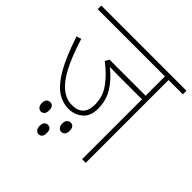

<svg xmlns="http://www.w3.org/2000/svg" viewBox="-182 -766 977 977"><g transform="rotate(45 306.5 -277.5)"><path d="M510 -596V0H484V-431H315Q299 -431 282.5 -431.5Q266 -432 252 -432Q302 -392 331 -345.5Q360 -299 360 -240Q360 -184 327.5 -158Q295 -132 255 -132Q210 -132 171 -158Q132 -184 95.5 -247Q59 -310 22 -422L48 -430Q93 -285 142 -221.5Q191 -158 252 -158Q334 -158 334 -243Q334 -302 299 -349Q264 -396 212 -435L224 -457H484V-596H0V-622H613V-596ZM284 -57Q284 -74 292 -82.5Q300 -91 311 -91Q337 -91 337 -57Q337 -39 329 -31Q321 -23 311 -23Q300 -23 292 -32Q284 -41 284 -57ZM137 -57Q137 -74 144.5 -82.5Q152 -91 164 -91Q190 -91 190 -57Q190 -39 182 -31Q174 -23 163 -23Q153 -23 145 -32Q137 -41 137 -57ZM211 33Q211 16 218.5 7.5Q226 -1 237 -1Q263 -1 263 33Q263 51 255.5 59Q248 67 237 67Q227 67 219 58Q211 49 211 33Z"/></g></svg>

Font: Noto Sans SemiCondensed Thin
Style: Regular
Weight: 100
Width: 4
Designer: Monotype Design Team
Foundry: Monotype Imaging Inc.
Version: Version 2.013; ttfautohint (v1.8.4.7-5d5b)